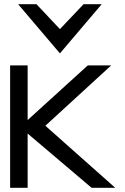

<svg xmlns="http://www.w3.org/2000/svg" viewBox="-20 -890 594 910"><path d="M264 -637 462 -870H376L264 -752L153 -870H66ZM195 -294 507 -580H396L111 -321V-580H28V0H111V-257L414 0H526Z"/></svg>

Font: Charger
Style: Bd
Weight: 400
Designer: Jasper
Foundry: Cannot Into Space Fonts
Version: Version 0.98